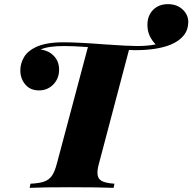

<svg xmlns="http://www.w3.org/2000/svg" viewBox="-20 -906 928 926"><path d="M888 -800Q888 -727 804 -691Q738 -664 631 -664Q612 -664 602 -665L457 -116Q450 -92 450 -72Q450 -46 468.5 -34.5Q487 -23 532 -20L528 0Q458 -3 319 -3Q186 -3 123 0L127 -20Q170 -22 193.5 -30.5Q217 -39 230.5 -58.5Q244 -78 254 -116L404 -679Q334 -684 290 -684Q211 -684 176 -667Q215 -662 240 -636Q265 -610 265 -570Q265 -527 237 -498.5Q209 -470 168 -470Q126 -470 102 -498.5Q78 -527 78 -567Q78 -599 95 -629Q112 -659 151 -678Q200 -702 285 -702Q356 -702 484 -692Q598 -684 641 -684Q694 -684 731 -692Q714 -708 702.5 -732Q691 -756 691 -786Q691 -831 718.5 -858.5Q746 -886 790 -886Q833 -886 860.5 -860.5Q888 -835 888 -800Z"/></svg>

Font: Playfair Display SC Black
Style: Italic
Weight: 900
Italic angle: -14°
Designer: Claus Eggers Sørensen
Foundry: Claus Eggers Sørensen
Version: Version 1.200; ttfautohint (v1.6)